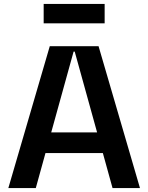

<svg xmlns="http://www.w3.org/2000/svg" viewBox="-20 -964 759 984"><path d="M203.8 -943.9V-844.5H516.3V-943.9ZM697.4 0 485.1 -727.3H235.1L22.7 0H163.4L213.1 -179.7H507.1L556.8 0ZM357.2 -699.6H362.9L477.6 -285.5H242.5Z"/></svg>

Font: Riot Sans 2.0
Style: Bold
Weight: 600
Designer: Rasmus Andersson
Foundry: rsms
Version: Version 3.006;hotconv 1.0.109;makeotfexe 2.5.65596